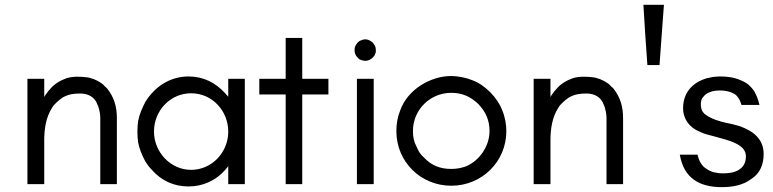

<svg xmlns="http://www.w3.org/2000/svg" viewBox="-20 -770 3233 803"><path d="M399.4 0H468.8V-275.4C468.8 -323.2 458 -361.3 428.7 -399.4C425.8 -402.3 421.9 -406.2 418 -409.2C415 -413.1 411.1 -417 407.2 -419.9C402.3 -422.9 398.4 -425.8 393.6 -428.7C388.7 -431.6 384.8 -433.6 379.9 -435.5C375 -438.5 369.1 -440.4 364.3 -441.4C359.4 -443.4 353.5 -445.3 346.7 -446.3C333 -448.2 318.4 -449.2 303.7 -449.2C288.1 -449.2 273.4 -447.3 259.8 -443.4C234.4 -434.6 208 -419.9 190.4 -398.4C185.5 -393.6 180.7 -387.7 176.8 -381.8C171.9 -376 168 -370.1 165 -364.3V-440.4H94.7V0H165V-183.6C165 -229.5 171.9 -279.3 197.3 -318.4C202.1 -327.1 209 -335 216.8 -341.8C223.6 -348.6 232.4 -355.5 242.2 -362.3C266.6 -376 288.1 -378.9 315.4 -378.9C348.6 -378.9 377 -364.3 387.7 -332C390.6 -327.1 392.6 -321.3 393.6 -315.4C397.5 -302.7 399.4 -288.1 399.4 -275.4Z M1003.9 0V-440.4H934.6V-365.2C932.6 -368.2 930.7 -370.1 928.7 -372.1C925.8 -375 923.8 -377 921.9 -379.9C880.9 -424.8 830.1 -450.2 768.6 -450.2C691.4 -450.2 627.9 -408.2 587.9 -343.8C574.2 -317.4 563.5 -293 557.6 -263.7C555.7 -249 554.7 -234.4 554.7 -219.7C554.7 -204.1 555.7 -189.5 557.6 -174.8C563.5 -145.5 574.2 -120.1 587.9 -94.7C595.7 -82 604.5 -70.3 615.2 -59.6C655.3 -13.7 708 9.8 768.6 9.8C828.1 9.8 882.8 -14.6 921.9 -59.6C923.8 -62.5 925.8 -64.5 928.7 -67.4L934.6 -75.2V0ZM934.6 -219.7C934.6 -132.8 866.2 -59.6 779.3 -59.6C692.4 -59.6 624 -134.8 624 -219.7C624 -307.6 692.4 -379.9 779.3 -379.9C868.2 -379.9 934.6 -305.7 934.6 -219.7Z M1064.5 -375H1174.8V0H1244.1V-375H1353.5V-440.4H1244.1V-611.3H1174.8V-440.4H1064.5Z M1539.1 -591.8C1529.3 -599.6 1520.5 -605.5 1507.8 -605.5C1501 -605.5 1498 -604.5 1491.2 -601.6C1488.3 -600.6 1485.4 -599.6 1482.4 -597.7C1480.5 -595.7 1478.5 -593.8 1475.6 -591.8C1471.7 -586.9 1468.8 -582 1465.8 -577.1C1463.9 -572.3 1462.9 -567.4 1462.9 -560.5C1462.9 -556.6 1463.9 -546.9 1465.8 -543.9C1466.8 -541 1468.8 -538.1 1469.7 -536.1C1471.7 -533.2 1473.6 -531.2 1475.6 -529.3L1482.4 -522.5C1485.4 -521.5 1488.3 -519.5 1491.2 -518.6C1496.1 -516.6 1502.9 -515.6 1507.8 -515.6C1513.7 -515.6 1519.5 -516.6 1524.4 -519.5C1532.2 -522.5 1540 -529.3 1544.9 -536.1C1546.9 -538.1 1547.9 -541 1548.8 -543.9C1549.8 -545.9 1550.8 -548.8 1551.8 -551.8V-560.5C1551.8 -567.4 1550.8 -572.3 1548.8 -577.1C1545.9 -582 1543 -586.9 1539.1 -591.8ZM1543 0V-440.4H1472.7V0Z M2097.7 -221.7C2097.7 -250 2091.8 -283.2 2080.1 -309.6C2061.5 -360.4 2007.8 -416 1955.1 -434.6C1929.7 -445.3 1894.5 -452.1 1867.2 -452.1C1779.3 -452.1 1684.6 -394.5 1654.3 -309.6C1642.6 -281.2 1637.7 -252 1637.7 -221.7C1637.7 -92.8 1740.2 6.8 1867.2 6.8C1996.1 6.8 2097.7 -94.7 2097.7 -221.7ZM2027.3 -221.7C2027.3 -159.2 1986.3 -98.6 1928.7 -74.2C1910.2 -67.4 1889.6 -63.5 1867.2 -63.5C1822.3 -63.5 1785.2 -77.1 1753.9 -110.4C1746.1 -117.2 1739.3 -125 1733.4 -133.8C1728.5 -142.6 1723.6 -152.3 1719.7 -162.1C1710 -179.7 1707 -202.1 1707 -221.7C1707 -311.5 1779.3 -381.8 1867.2 -381.8C1913.1 -381.8 1947.3 -366.2 1980.5 -335C2011.7 -301.8 2027.3 -267.6 2027.3 -221.7Z M2516.6 0H2585.9V-275.4C2585.9 -323.2 2575.2 -361.3 2545.9 -399.4C2543 -402.3 2539.1 -406.2 2535.2 -409.2C2532.2 -413.1 2528.3 -417 2524.4 -419.9C2519.5 -422.9 2515.6 -425.8 2510.7 -428.7C2505.9 -431.6 2502 -433.6 2497.1 -435.5C2492.2 -438.5 2486.3 -440.4 2481.4 -441.4C2476.6 -443.4 2470.7 -445.3 2463.9 -446.3C2450.2 -448.2 2435.5 -449.2 2420.9 -449.2C2405.3 -449.2 2390.6 -447.3 2377 -443.4C2351.6 -434.6 2325.2 -419.9 2307.6 -398.4C2302.7 -393.6 2297.9 -387.7 2293.9 -381.8C2289.1 -376 2285.2 -370.1 2282.2 -364.3V-440.4H2211.9V0H2282.2V-183.6C2282.2 -229.5 2289.1 -279.3 2314.5 -318.4C2319.3 -327.1 2326.2 -335 2334 -341.8C2340.8 -348.6 2349.6 -355.5 2359.4 -362.3C2383.8 -376 2405.3 -378.9 2432.6 -378.9C2465.8 -378.9 2494.1 -364.3 2504.9 -332C2507.8 -327.1 2509.8 -321.3 2510.7 -315.4C2514.6 -302.7 2516.6 -288.1 2516.6 -275.4Z M2756.8 -750H2670.9C2673.8 -708 2675.8 -666 2678.7 -624C2681.6 -582 2684.6 -540 2687.5 -498H2738.3C2747.1 -624 2753.9 -708 2756.8 -750Z M2935.5 -63.5C2914.1 -75.2 2902.3 -99.6 2897.5 -123H2823.2C2839.8 -25.4 2904.3 12.7 2999 12.7C3042 12.7 3087.9 4.9 3122.1 -21.5C3159.2 -44.9 3173.8 -83 3173.8 -126C3173.8 -190.4 3127.9 -222.7 3074.2 -242.2C3063.5 -245.1 3052.7 -248 3042 -251C3012.7 -256.8 2980.5 -263.7 2953.1 -277.3C2945.3 -280.3 2938.5 -285.2 2931.6 -290C2927.7 -292 2924.8 -294.9 2922.9 -297.9C2913.1 -307.6 2911.1 -321.3 2911.1 -334C2911.1 -343.8 2913.1 -352.5 2917 -359.4C2921.9 -366.2 2927.7 -373 2935.5 -377.9C2942.4 -382.8 2951.2 -385.7 2960.9 -388.7C2969.7 -390.6 2980.5 -391.6 2991.2 -391.6C3008.8 -391.6 3030.3 -388.7 3045.9 -379.9C3060.5 -374 3068.4 -361.3 3075.2 -347.7C3077.1 -342.8 3079.1 -336.9 3081.1 -331.1H3156.2C3151.4 -353.5 3143.6 -372.1 3134.8 -387.7C3119.1 -411.1 3102.5 -424.8 3077.1 -434.6C3051.8 -446.3 3021.5 -450.2 2993.2 -450.2C2982.4 -450.2 2971.7 -449.2 2961.9 -448.2L2934.6 -442.4C2874 -423.8 2836.9 -380.9 2836.9 -317.4C2836.9 -271.5 2864.3 -236.3 2905.3 -219.7C2915 -214.8 2924.8 -210.9 2935.5 -208C2946.3 -205.1 2957 -202.1 2968.8 -199.2C2979.5 -196.3 2990.2 -193.4 3000 -190.4C3035.2 -180.7 3099.6 -163.1 3099.6 -117.2C3099.6 -92.8 3091.8 -75.2 3075.2 -63.5C3059.6 -50.8 3035.2 -44.9 3002.9 -44.9C2981.4 -44.9 2953.1 -49.8 2935.5 -63.5Z"/></svg>

Font: My Font
Style: Regular
Weight: 400
Designer: Alfredo Marco Pradil
Version: Version 0.001